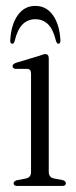

<svg xmlns="http://www.w3.org/2000/svg" viewBox="-20 -614 252 634"><path d="M141 -421.5V-46Q141 -28 159 -24.5L186 -19.5Q197.5 -16.5 197.5 -9Q197.5 0 185.5 0H36.5Q25 0 25 -9Q25 -15.5 36 -19L65 -24.5Q82.5 -28 82.5 -45.5V-371.5Q82.5 -385.5 71 -386.5H31Q21.5 -388 21.5 -395.5Q21.5 -402.5 32.5 -406.5L109 -429.5Q115.5 -431.5 120.8 -433.5Q126 -435.5 129 -435.5Q141 -435.5 141 -421.5ZM96.5 -550.5Q72 -550.5 54.8 -533.8Q37.6 -517 28.4 -478.5Q26 -469.5 20.6 -469.5Q13.1 -469.5 13.9 -481.5Q16.8 -533 38.6 -563.8Q60.4 -594.5 96.5 -594.5Q133 -594.5 154.8 -563.8Q176.6 -533 179.5 -481.5Q179.9 -469.5 172.9 -469.5Q167.9 -469.5 165 -478.5Q155.9 -516.5 139 -533.5Q122.2 -550.5 96.5 -550.5Z"/></svg>

Font: Fraunces 144pt Soft Light
Style: Regular
Weight: 300
Version: Version 1.000;[0bf87f6ff]